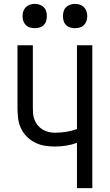

<svg xmlns="http://www.w3.org/2000/svg" viewBox="-20 -968 565 988"><path d="M376 0V-233Q349 -223 320 -218.5Q291 -214 263 -214Q235 -214 208.5 -218.5Q182 -223 158 -235.5Q134 -248 115 -268Q96 -288 85.5 -313Q75 -338 72.5 -365Q70 -392 70 -419V-735H149V-419Q149 -402 150 -385.5Q151 -369 157 -353Q163 -337 173.5 -324Q184 -311 198.5 -302Q213 -293 229.5 -289Q246 -285 262 -285Q291 -285 320 -289.5Q349 -294 376 -304V-735H455V0ZM366 -823Q354 -823 341.5 -826.5Q329 -830 320 -839Q311 -848 307.5 -860Q304 -872 304 -885Q304 -898 307.5 -910Q311 -922 320 -931Q329 -940 341.5 -944Q354 -948 366 -948Q379 -948 391 -944Q403 -940 412 -931Q421 -922 425 -910Q429 -898 429 -885Q429 -872 425 -860Q421 -848 412 -839Q403 -830 391 -826.5Q379 -823 366 -823ZM159 -823Q146 -823 134 -826.5Q122 -830 113 -839Q104 -848 100 -860Q96 -872 96 -885Q96 -898 100 -910Q104 -922 113 -931Q122 -940 134 -944Q146 -948 159 -948Q171 -948 183.5 -944Q196 -940 205 -931Q214 -922 217.5 -910Q221 -898 221 -885Q221 -872 217.5 -860Q214 -848 205 -839Q196 -830 183.5 -826.5Q171 -823 159 -823Z"/></svg>

Font: Iosevka Pride
Style: Regular
Weight: 400
Monospace: yes
Designer: Belleve Invis
Foundry: Belleve Invis
Version: Version 30.3.1; ttfautohint (v1.8.4)